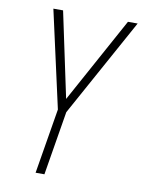

<svg xmlns="http://www.w3.org/2000/svg" viewBox="-83 -581 666 857"><g transform="rotate(10 250.0 -152.5)"><path d="M138 215 187 -80 89 -520H133L215 -133L427 -520H471L226 -75L178 215Z"/></g></svg>

Font: Iosevka SS18 Extralight
Style: Italic
Weight: 200
Italic angle: -9°
Monospace: yes
Designer: Belleve Invis
Foundry: Belleve Invis
Version: Version 25.1.1; ttfautohint (v1.8.4)